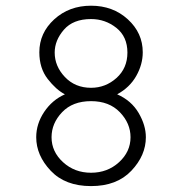

<svg xmlns="http://www.w3.org/2000/svg" viewBox="-20 -626 626 660"><path d="M203.1 -301.8Q172.9 -317.4 144 -354.5Q115.2 -391.6 115.2 -446.3Q115.2 -512.7 166.5 -559.6Q217.8 -606.4 293 -606.4Q368.2 -606.4 419.4 -559.6Q470.7 -512.7 470.7 -446.3Q470.7 -404.3 448.2 -364.7Q425.8 -325.2 382.8 -301.8Q431.6 -280.3 456.5 -237.8Q481.4 -195.3 481.4 -154.3Q481.4 -91.8 431.6 -39.1Q381.8 13.7 293 13.7Q204.1 13.7 154.3 -39.1Q104.5 -91.8 104.5 -154.3Q104.5 -200.2 131.8 -241.2Q159.2 -282.2 203.1 -301.8ZM293 -560.5Q231.4 -560.5 199.7 -523.9Q168 -487.3 168 -445.3Q168 -398.4 203.1 -361.3Q238.3 -324.2 293 -324.2Q342.8 -324.2 380.4 -357.9Q418 -391.6 418 -445.3Q418 -500 379.9 -530.3Q341.8 -560.5 293 -560.5ZM293 -278.3Q229.5 -278.3 193.4 -240.2Q157.2 -202.1 157.2 -154.3Q157.2 -104.5 196.8 -68.4Q236.3 -32.2 293 -32.2Q349.6 -32.2 389.2 -68.4Q428.7 -104.5 428.7 -154.3Q428.7 -202.1 392.1 -240.2Q355.5 -278.3 293 -278.3Z"/></svg>

Font: Thabit
Style: Regular
Weight: 500
Designer: Regenerated by Nadim Shaikli
Foundry: MAK Alagha
Version: 0.01